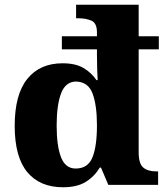

<svg xmlns="http://www.w3.org/2000/svg" viewBox="-20 -780 703 810"><path d="M246 10Q148 10 95 -54Q42 -118 42 -249Q42 -381 95 -447Q148 -513 244 -513Q299 -513 332.5 -493Q366 -473 387 -442H392Q391 -458 390 -489Q389 -520 389 -548V-572H241V-627H389V-643Q389 -683 365.5 -693Q342 -703 309 -703H301V-760H565V-627H650V-572H565V-137Q565 -90 584 -73.5Q603 -57 639 -57H647V0H437L406 -73H401Q378 -35 341.5 -12.5Q305 10 246 10ZM299 -69Q351 -69 370 -116Q389 -163 389 -251Q389 -336 370.5 -385.5Q352 -435 300 -436Q256 -435 237.5 -385.5Q219 -336 219 -250Q219 -164 237.5 -116.5Q256 -69 299 -69Z"/></svg>

Font: Noto Serif Georgian ExtraBold
Style: Regular
Weight: 800
Designer: Monotype Design Team, Akaki Razmadze
Foundry: Google LLC
Version: Version 2.003; ttfautohint (v1.8.4.7-5d5b)